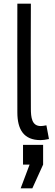

<svg xmlns="http://www.w3.org/2000/svg" viewBox="-20 -753 300 1051"><path d="M202 14C215 14 228 12 248 8L234 -67C218 -64 210 -63 203 -63C154 -63 149 -111 149 -159C148 -390 148 -542 149 -733H75C74 -528 75 -403 75 -138C75 -44 110 14 202 14ZM93 278H157L216 148V40H106V148H142Z"/></svg>

Font: Kreadon Medium
Style: Regular
Weight: 500
Designer: kohakuno
Foundry: StudioGnu
Version: Version 1.000;Glyphs 3.1.2 (3151)